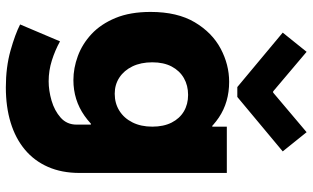

<svg xmlns="http://www.w3.org/2000/svg" viewBox="-222 -614 1049 644"><g transform="rotate(90 302.0 -291.5)"><path d="M272.5 212.9Q205.1 212.9 149.4 197.3Q93.8 181.6 61.5 165L118.2 31.2Q148.4 47.9 182.4 58.6Q216.3 69.3 252 69.3Q283.2 69.3 316.9 59.6Q350.6 49.8 374 29.1Q397.5 8.3 397.5 -24.4V-72.3H381.8L406.2 -122.1V-419.9L364.3 -479.5H404.3V-528.3H559.6V-34.2Q559.6 25.4 539.3 71.5Q519 117.7 481.2 149.2Q443.4 180.7 390.6 196.8Q337.9 212.9 272.5 212.9ZM248 -13.7Q208 -13.7 167.5 -28.6Q127 -43.5 93.5 -74.7Q60.1 -106 39.8 -155Q19.5 -204.1 19.5 -272.5Q19.5 -362.3 54.2 -420.7Q88.9 -479 142.6 -507.6Q196.3 -536.1 253.9 -536.1Q322.3 -536.1 373.8 -501.5Q425.3 -466.8 453.9 -408.9Q482.4 -351.1 482.4 -282.2Q482.4 -210.4 451.7 -149.4Q420.9 -88.4 367.9 -51Q314.9 -13.7 248 -13.7ZM293.9 -152.3Q326.2 -152.3 351.1 -168Q376 -183.6 390.1 -211.9Q404.3 -240.2 404.3 -278.3Q404.3 -316.4 390.6 -343.3Q377 -370.1 353 -384.3Q329.1 -398.4 297.9 -398.4Q266.1 -398.4 241.5 -384.3Q216.8 -370.1 202.6 -343.3Q188.5 -316.4 188.5 -278.3Q188.5 -240.2 202.1 -211.9Q215.8 -183.6 239.5 -168Q263.2 -152.3 293.9 -152.3ZM153.3 -795.9 286.1 -683.6H290L422.9 -795.9L487.3 -715.8L304.7 -563.5H271.5L88.9 -715.8Z"/></g></svg>

Font: Reddit Sans Black
Style: Regular
Weight: 900
Version: Version 1.014